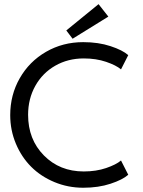

<svg xmlns="http://www.w3.org/2000/svg" viewBox="-20 -870 670 902"><path d="M321 -688 291.5 -727 443 -850.5 489 -792ZM373.5 -64.5Q431.5 -64.5 478.5 -80.5Q525.5 -96.5 548.5 -116L582.5 -49Q556 -25.5 499.2 -6.8Q442.5 12 371 12Q299.5 12 235.8 -14.5Q172 -41 126.5 -86.5Q81 -132 54.5 -195.2Q28 -258.5 28 -329Q28 -424 72.8 -502.5Q117.5 -581 196.2 -626.5Q275 -672 371 -672Q442.5 -672 499.2 -653.2Q556 -634.5 582.5 -611L548.5 -544Q525.5 -563.5 478.5 -579.5Q431.5 -595.5 373.5 -595.5Q299.5 -595.5 239.8 -561.5Q180 -527.5 146 -466.8Q112 -406 112 -330.5Q112 -215 186.2 -139.8Q260.5 -64.5 373.5 -64.5Z"/></svg>

Font: League Spartan
Style: Regular
Weight: 350
Foundry: The League of Moveable Type
Version: Version 2.002